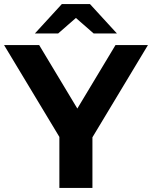

<svg xmlns="http://www.w3.org/2000/svg" viewBox="-34 -921 745 941"><path d="M338 -833 425 -757H539L407 -901H269L137 -757H251ZM691 -700H532L345 -389L158 -700H-14L257 -250V0H419V-248Z"/></svg>

Font: Montserrat Lite
Style: Bold
Weight: 700
Designer: Julieta Ulanovsky
Foundry: Julieta Ulanovsky
Version: Version 7.200;PS 007.200;hotconv 1.0.88;makeotf.lib2.5.64775